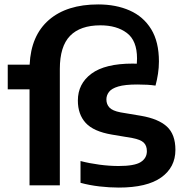

<svg xmlns="http://www.w3.org/2000/svg" viewBox="-20 -838 846 868"><path d="M15 -434V-545.5H114Q120 -677.5 201 -747.8Q282 -818 424 -818Q504.5 -818 566.5 -790.5Q628.5 -763 663.5 -706Q698.5 -649 698.5 -560Q698.5 -532 694.2 -504.2Q690 -476.5 683 -451Q666 -453.5 646 -454.8Q626 -456 600.5 -456Q545 -456 514.8 -447Q484.5 -438 472.8 -422.5Q461 -407 461 -388.5Q461 -366.5 474.8 -351.8Q488.5 -337 525 -330L617.5 -314.5Q696 -301 734.5 -265.8Q773 -230.5 773 -160.5Q773 -81.5 708.8 -35.8Q644.5 10 517 10Q475 10 429.8 4.8Q384.5 -0.5 344 -11.5V-110Q384.5 -99.5 429.8 -93.5Q475 -87.5 516 -87.5Q588 -87.5 616 -105.2Q644 -123 644 -154.5Q644 -179.5 629.8 -193.2Q615.5 -207 578.5 -214L486 -229.5Q403 -243.5 367.5 -282.2Q332 -321 332 -383.5Q332 -459.5 393.5 -505Q455 -550.5 580 -550.5Q588.5 -550.5 598.5 -550Q599.5 -562 599.5 -573.5Q599.5 -654.5 553.5 -689Q507.5 -723.5 434 -723.5Q343 -723.5 296.8 -676Q250.5 -628.5 250.5 -526.5V0H113.5V-434Z"/></svg>

Font: Encode Sans SemiExpanded SemiExpanded SemiBold
Style: Regular
Weight: 600
Width: 6
Designer: Multiple Designers
Foundry: Impallari Type
Version: Version 3.000; ttfautohint (v1.8.3) -l 8 -r 50 -G 200 -x 14 